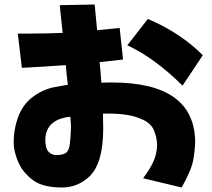

<svg xmlns="http://www.w3.org/2000/svg" viewBox="-20 -775 942 852"><path d="M228 -87Q259 -87 272.5 -96.5Q286 -106 290 -136.5Q294 -167 295 -214Q295 -225 292 -257Q186 -246 181 -159Q181 -116 195.5 -101.5Q210 -87 228 -87ZM786 57 615 16Q666 -52 673 -97Q677 -114 677 -131Q677 -165 662 -199Q647 -233 599 -250Q550 -271 459 -271H437Q438 -233 438 -204Q438 -50 376 9Q324 57 255 57Q199 57 161 43Q123 29 89 -10.5Q55 -50 42 -120Q37 -181 55.5 -241Q74 -301 114.5 -336Q155 -371 210 -386L281 -399Q276 -438 272 -486Q158 -478 77 -474L59 -626Q90 -626 118 -626Q176 -626 258 -629L245 -752L400 -755Q406 -696 411 -641Q457 -645 511 -651L526 -511L422 -499Q427 -450 430 -408Q444 -409 476 -409Q840 -409 846 -150Q846 -116 838 -68Q830 -20 786 57ZM790 -395Q666 -518 545 -574L636 -691Q780 -630 880 -530Z"/></svg>

Font: KN Bobohei
Style: Bold
Weight: 700
Designer: Kingnam Type Foundry
Version: Version 1.710;March 18, 2023